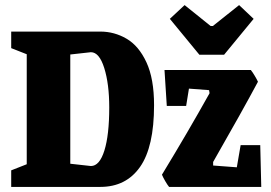

<svg xmlns="http://www.w3.org/2000/svg" viewBox="-20 -734 1063 754"><path d="M24 -65 85 -89V-521L24 -545V-610H374Q429 -610 477 -582Q525 -554 555 -489.5Q585 -425 585 -321Q585 -157 530 -78.5Q475 0 374 0H24ZM409 -312Q409 -404 389.5 -466.5Q370 -529 337 -529L256 -520V-91L337 -82Q371 -82 390 -143Q409 -204 409 -312ZM616 -48Q717 -214 803 -368L801 -380L722 -386L711 -318H635L626 -459H965Q971 -452 980 -437Q989 -422 993 -413Q931 -297 817 -98V-84L910 -77L925 -164H1002L1006 0H644Q638 -7 629 -22.5Q620 -38 616 -48ZM763 -519 647 -660 705 -714 807 -632H816L919 -714L976 -660L860 -519Z"/></svg>

Font: Grenze ExtraBold
Style: Regular
Weight: 800
Designer: Renata Polastri
Foundry: Omnibus-Type
Version: Version 1.002; ttfautohint (v1.8)